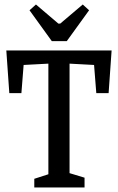

<svg xmlns="http://www.w3.org/2000/svg" viewBox="-20 -825 519 845"><path d="M208 -644 109.9 -779.8 138.2 -805.2 236.8 -721.2H245.1L344.2 -805.2L372.1 -779.8L273.9 -644ZM130.9 0V-38.1L192.9 -58.1V-544.9L84 -539.1L74.2 -415H21L7.8 -603H471.2L458 -415H403.8L394 -539.1L286.1 -544.9V-63L352.1 -43V0Z"/></svg>

Font: Grenze
Style: Regular
Weight: 400
Designer: Renata Polastri
Foundry: Omnibus-Type
Version: Version 1.002;PS 001.002;hotconv 1.0.88;makeotf.lib2.5.64775